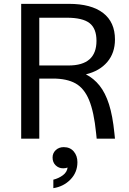

<svg xmlns="http://www.w3.org/2000/svg" viewBox="-20 -720 672 997"><path d="M90 0V-700H338Q454 -700 515.5 -652.5Q577 -605 577 -515Q577 -445 537 -398Q497 -351 426 -334Q467 -313 497 -275.5Q527 -238 546 -178.5Q565 -119 574 -29L577 0H482L479 -29Q468 -139 442.5 -200.5Q417 -262 372 -287Q327 -312 255 -312H184V0ZM184 -380H336Q481 -380 481 -508Q481 -572 445 -600Q409 -628 327 -628H184ZM257 257V213Q285 206 306.5 190Q328 174 331 150Q321 154 308 154Q285 154 269 138.5Q253 123 253 98Q253 75 269.5 59.5Q286 44 311 44Q344 44 363 66.5Q382 89 382 122Q382 175 346 212Q310 249 257 257Z"/></svg>

Font: Hedvig Letters Sans
Style: Regular
Weight: 400
Designer: Alexander Örn & Tor Weibull
Foundry: Kanon Foundry
Version: Version 1.000; ttfautohint (v1.8.4.7-5d5b)